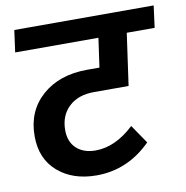

<svg xmlns="http://www.w3.org/2000/svg" viewBox="-78 -767 809 834"><g transform="rotate(-10 327.0 -350.0)"><path d="M333 -366.2Q262.7 -366.2 221.9 -327.4Q181.2 -288.6 181.2 -225.1Q181.2 -173.3 212.4 -144.3Q243.7 -115.2 296.9 -115.2Q383.8 -115.2 466.8 -192.9L522.9 -110.8Q419.9 -7.8 282.2 -7.8Q177.7 -7.8 111.8 -64.9Q45.9 -122.1 45.9 -222.2Q45.9 -332.5 121.8 -399.7Q197.8 -466.8 320.8 -466.8H375L393.1 -595.2H25.9L39.1 -691.9H653.8L641.1 -595.2H518.1L485.8 -366.2Z"/></g></svg>

Font: FiraGO SemiBold
Style: Italic
Weight: 600
Italic angle: -8°
Designer: bBox Type GmbH
Foundry: bBox Type GmbH
Version: Version 1.001;PS 001.001;hotconv 1.0.88;makeotf.lib2.5.64775